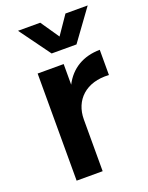

<svg xmlns="http://www.w3.org/2000/svg" viewBox="-142 -828 696 901"><g transform="rotate(-20 205.5 -377.5)"><path d="M175 -601H299L411 -755H300L237 -663L174 -755H63ZM211 -432V-535H81V0H211V-258C211 -355 280 -421 393 -414V-540C310 -539 247 -502 211 -432Z"/></g></svg>

Font: Montserrat_SPRD_medium Medium
Style: Regular
Weight: 400
Designer: Julieta Ulanovsky edited by Nelly Hempel
Foundry: Julieta Ulanovsky
Version: Version 4.000;PS 004.000;hotconv 1.0.88;makeotf.lib2.5.64775